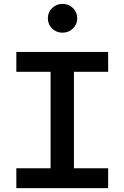

<svg xmlns="http://www.w3.org/2000/svg" viewBox="-20 -967 640 987"><path d="M64 0V-102H240V-598H64V-700H536V-598H360V-102H536V0ZM301 -799Q270 -799 248 -820.5Q226 -842 226 -873Q226 -904 248 -925.5Q270 -947 301 -947Q333 -947 355 -925.5Q377 -904 377 -873Q377 -842 355 -820.5Q333 -799 301 -799Z"/></svg>

Font: Red Hat Mono Medium
Style: Regular
Weight: 500
Monospace: yes
Designer: Pentagram, MCKL
Foundry: Pentagram, MCKL
Version: Version 1.023; ttfautohint (v1.8.3)